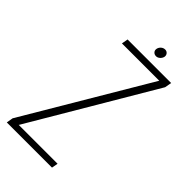

<svg xmlns="http://www.w3.org/2000/svg" viewBox="-240 -734 793 793"><g transform="rotate(45 156.5 -338.0)"><path d="M-26.5 0 -21.5 -29 297 -567H79L84 -595H338.5L333 -565L16 -28L15.5 -27.5H242.5L237.5 0ZM216 -629Q206 -629 200 -635.8Q194 -642.5 196 -652.5Q198 -662 205.8 -668.8Q213.5 -675.5 223.5 -675.5Q232.5 -675.5 238.2 -668.8Q244 -662 242.5 -652.5Q240.5 -643 232.8 -636Q225 -629 216 -629Z"/></g></svg>

Font: Anybody ExtraLight
Style: Italic
Weight: 200
Italic angle: -10°
Designer: Tyler Finck
Foundry: Etcetera Type Company
Version: Version 1.010; ttfautohint (v1.8.3) -l 8 -r 50 -G 200 -x 14 